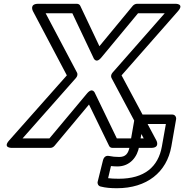

<svg xmlns="http://www.w3.org/2000/svg" viewBox="-20 -756 973 1014"><path d="M515 -452 709 -686H850L574 -372C566 -363 565 -351 569 -344L739 -25H597L482 -263C482 -263 470 -298 440 -263L241 -25H99L381 -344C389 -353 391 -365 387 -372L221 -686H362L473 -452C473 -452 485 -416 515 -452ZM505 -512 404 -725C401 -732 394 -736 385 -736H182C133 -736 154 -697 154 -697L333 -358L28 -14C-7 26 42 25 42 25H246C254 25 262 21 268 14L450 -204L556 14C559 21 566 25 574 25H778C827 25 806 -14 806 -14L622 -358L920 -697C955 -737 907 -736 907 -736H704C696 -736 687 -732 681 -725ZM600 123C668 123 706 71 715 17L736 -101H856L835 17C816 125 743 188 607 188C584 188 566 187 551 185L566 121C577 122 588 123 600 123ZM609 73C589 73 572 71 558 68C533 62 526 83 524 90L496 203C493 214 499 226 511 229C539 236 564 238 598 238C755 238 861 154 885 17L910 -126C912 -137 905 -151 890 -151H719C708 -151 693 -141 690 -126L665 17C658 56 643 73 609 73Z"/></svg>

Font: Asimov
Style: XWidOuIt
Weight: 500
Designer: Google
Version: Version 2.000980; 2014